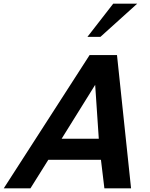

<svg xmlns="http://www.w3.org/2000/svg" viewBox="-80 -1020 810 1040"><path d="M663.1 -1000H533.2L393.6 -820.3H463.9ZM629.9 0 553.7 -721.7H405.3L-59.6 0H85L181.6 -154.3H466.8L485.4 0ZM455.1 -268.6H253.9L435.5 -560.5Z"/></svg>

Font: FreeUniversal
Style: BoldItalic
Weight: 700
Italic angle: -11°
Version: Version 1.001